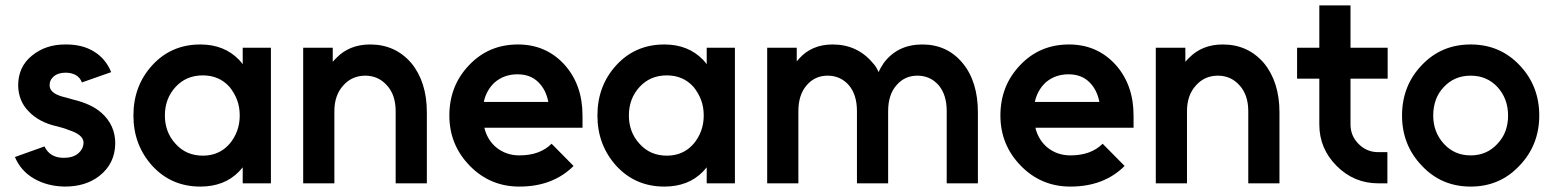

<svg xmlns="http://www.w3.org/2000/svg" viewBox="-20 -676 5728 708"><path d="M390 -410Q370 -459 328 -485Q284 -513 220 -512Q148 -512 98 -471Q47 -430 47 -361Q48 -303 86 -265Q105 -245 131.5 -231Q158 -217 191 -210Q202 -207 212.5 -204Q223 -201 232 -197Q287 -180 288 -151Q288 -127 268 -110Q249 -94 215 -94Q164 -94 144 -136L35 -97Q57 -45 106 -17Q155 11 219 12Q296 12 346 -27Q404 -72 405 -147Q405 -215 354 -260Q317 -293 249 -309Q240 -312 230 -314.5Q220 -317 209 -320Q164 -333 163 -360Q162 -380 178 -394Q194 -408 222 -408Q243 -408 260 -399Q276 -389 282 -372Z M875 -500V-439Q872 -443 869 -447Q866 -451 862 -455Q807 -512 719 -512Q612 -512 542 -436Q472 -360 472 -250Q472 -141 542 -64Q612 12 719 12Q807 12 861 -43Q865 -47 868 -51Q871 -55 875 -59V0H979V-500ZM728 -398Q788 -398 826 -356Q844 -334 854 -308Q864 -282 864 -250Q864 -219 854 -192.5Q844 -166 826 -145Q788 -102 728 -102Q667 -102 628 -145Q588 -188 588 -250Q588 -313 628 -356Q667 -398 728 -398Z M1554 0V-262Q1554 -318 1539.5 -363.5Q1525 -409 1497 -443Q1438 -512 1345 -512Q1269 -512 1221 -463Q1218 -460 1214 -456Q1210 -452 1207 -448V-500H1098V0H1213V-266Q1213 -325 1246 -361Q1278 -397 1327 -397Q1375 -397 1407 -361Q1439 -326 1439 -266V0Z M2128 -205V-250Q2128 -363 2062 -437Q1994 -512 1890 -512Q1782 -512 1710 -436Q1637 -360 1637 -250Q1637 -142 1712 -65Q1787 12 1895 12Q2019 12 2095 -64L2014 -146Q1971 -103 1895 -103Q1845 -103 1808 -134Q1792 -148 1781.5 -166Q1771 -184 1766 -205ZM1888 -402Q1936 -402 1965 -373Q1993 -346 2002 -300H1764Q1773 -343 1804 -372Q1839 -402 1888 -402Z M2586 -500V-439Q2583 -443 2580 -447Q2577 -451 2573 -455Q2518 -512 2430 -512Q2323 -512 2253 -436Q2183 -360 2183 -250Q2183 -141 2253 -64Q2323 12 2430 12Q2518 12 2572 -43Q2576 -47 2579 -51Q2582 -55 2586 -59V0H2690V-500ZM2439 -398Q2499 -398 2537 -356Q2555 -334 2565 -308Q2575 -282 2575 -250Q2575 -219 2565 -192.5Q2555 -166 2537 -145Q2499 -102 2439 -102Q2378 -102 2339 -145Q2299 -188 2299 -250Q2299 -313 2339 -356Q2378 -398 2439 -398Z M3586 0V-262Q3586 -318 3572 -363.5Q3558 -409 3530 -443Q3473 -512 3381 -512Q3290 -512 3239 -444Q3234 -436 3229 -428Q3224 -420 3220 -410Q3216 -419 3211 -427.5Q3206 -436 3199 -443Q3142 -512 3050 -512Q2973 -512 2926 -459Q2925 -457 2922.5 -455Q2920 -453 2918 -450V-500H2809V0H2924V-266Q2924 -327 2955 -362Q2985 -397 3032 -397Q3079 -397 3110 -362Q3140 -327 3140 -266V0H3255V-266Q3255 -327 3286 -362Q3316 -397 3363 -397Q3410 -397 3441 -362Q3471 -327 3471 -266V0Z M4160 -205V-250Q4160 -363 4094 -437Q4026 -512 3922 -512Q3814 -512 3742 -436Q3669 -360 3669 -250Q3669 -142 3744 -65Q3819 12 3927 12Q4051 12 4127 -64L4046 -146Q4003 -103 3927 -103Q3877 -103 3840 -134Q3824 -148 3813.5 -166Q3803 -184 3798 -205ZM3920 -402Q3968 -402 3997 -373Q4025 -346 4034 -300H3796Q3805 -343 3836 -372Q3871 -402 3920 -402Z M4698 0V-262Q4698 -318 4683.5 -363.5Q4669 -409 4641 -443Q4582 -512 4489 -512Q4413 -512 4365 -463Q4362 -460 4358 -456Q4354 -452 4351 -448V-500H4242V0H4357V-266Q4357 -325 4390 -361Q4422 -397 4471 -397Q4519 -397 4551 -361Q4583 -326 4583 -266V0Z M4845 -656V-500H4763V-386H4845V-217Q4845 -128 4909 -64Q4973 0 5062 0H5096V-115H5062Q5020 -115 4990 -145Q4960 -175 4960 -217V-386H5097V-500H4960V-656Z M5403 -397Q5463 -397 5502 -355Q5541 -312 5541 -250Q5541 -219 5531.5 -193Q5522 -167 5502 -146Q5463 -103 5403 -103Q5343 -103 5304 -146Q5265 -189 5265 -250Q5265 -281 5274.5 -307.5Q5284 -334 5304 -355Q5343 -397 5403 -397ZM5403 -512Q5295 -512 5223 -436Q5150 -360 5150 -250Q5150 -141 5223 -65Q5295 12 5403 12Q5511 12 5583 -65Q5656 -141 5656 -250Q5656 -360 5583 -436Q5511 -512 5403 -512Z"/></svg>

Font: Unageo
Style: SemiBold
Weight: 600
Designer: Richard Sepsi
Foundry: Richard Sepsi
Version: Version 2.000